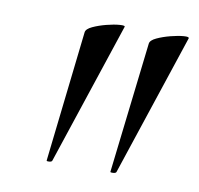

<svg xmlns="http://www.w3.org/2000/svg" viewBox="-50 -692 461 445"><g transform="rotate(10 180.5 -469.5)"><path d="M86 -301 121 -609Q122 -617 136 -623.5Q150 -630 167.5 -634.5Q185 -639 198.5 -640Q212 -641 210 -637L99 -303Q98 -300 92 -299.5Q86 -299 86 -301ZM236 -301 272 -609Q273 -617 287 -623.5Q301 -630 318.5 -634.5Q336 -639 349 -640Q362 -641 361 -637L250 -303Q249 -300 242.5 -299.5Q236 -299 236 -301Z"/></g></svg>

Font: Cormorant Infant Light Medium
Style: Italic
Weight: 500
Italic angle: -10°
Version: Version 4.001